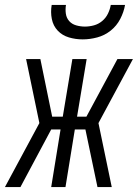

<svg xmlns="http://www.w3.org/2000/svg" viewBox="-43 -760 563 780"><path d="M411 0H353L304 -234H261L223 0H165L203 -234H165L40 0H-23L117 -260L63 -520H121L169 -286H212L251 -520H309L270 -286H308L434 -520H497L357 -260ZM293 -600Q264 -600 237 -608Q210 -616 191.5 -635.5Q173 -655 167.5 -683Q162 -711 167 -740H225Q222 -722 224.5 -704.5Q227 -687 238 -674.5Q249 -662 266.5 -657Q284 -652 302 -652Q320 -652 338.5 -657Q357 -662 372 -674.5Q387 -687 395.5 -704.5Q404 -722 407 -740H465Q460 -711 445.5 -683Q431 -655 406.5 -635.5Q382 -616 352 -608Q322 -600 293 -600Z"/></svg>

Font: Iosevka Light Oblique
Style: Regular
Weight: 300
Italic angle: -9°
Monospace: yes
Designer: Belleve Invis
Foundry: Belleve Invis
Version: Version 32.5.0; ttfautohint (v1.8.4)